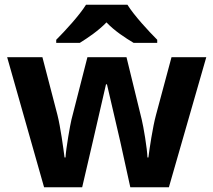

<svg xmlns="http://www.w3.org/2000/svg" viewBox="-20 -786 896 806"><path d="M515 -766H341C313 -721 253 -656 216 -619V-606H315C350 -628 392 -656 427 -692C461 -656 506 -627 541 -606H640V-619C604 -655 543 -721 515 -766ZM485 -191 527 0H689L846 -546H700L635 -304C621 -253 607 -158 603 -125H599C598 -162 582 -256 575 -284L511 -546H347L280 -284C275 -264 257 -163 255 -125H251C246 -163 234 -253 221 -304L158 -546H10L165 0H325L369 -189C380 -236 416 -392 425 -432H429C438 -392 475 -236 485 -191Z"/></svg>

Font: Noto Kufi Arabic
Style: Bold
Weight: 700
Designer: Monotype Design Team, David Williams, Khaled Hosny
Foundry: Google LLC
Version: Version 2.109